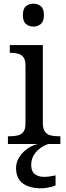

<svg xmlns="http://www.w3.org/2000/svg" viewBox="-20 -780 360 1040"><path d="M23 0V-42H36Q58 -42 76.5 -46.5Q95 -51 106.5 -65.5Q118 -80 118 -109V-426Q118 -456 106.5 -470.5Q95 -485 76.5 -489.5Q58 -494 36 -494H33V-536H212V-114Q212 -83 223 -67.5Q234 -52 253 -47Q272 -42 294 -42H307V0ZM161 -636Q137 -636 120.5 -650Q104 -664 104 -698Q104 -733 120.5 -746.5Q137 -760 161 -760Q184 -760 201 -746.5Q218 -733 218 -698Q218 -664 201 -650Q184 -636 161 -636ZM204 240Q140 240 103.5 213.5Q67 187 67 130Q67 99 84 72Q101 45 127.5 26Q154 7 185 0H242Q221 6 199.5 21.5Q178 37 163.5 60Q149 83 149 115Q149 148 168.5 163Q188 178 218 178Q232 178 247.5 176Q263 174 281 170V224Q271 229 257 232.5Q243 236 229 238Q215 240 204 240Z"/></svg>

Font: Noto Serif Tamil
Style: Italic
Weight: 400
Italic angle: -12°
Designer: Indian Type Foundry, Tom Grace, and the Monotype Design Team
Foundry: Monotype Imaging Inc.
Version: Version 2.003